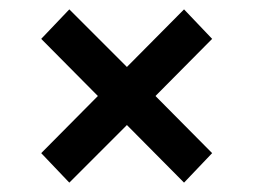

<svg xmlns="http://www.w3.org/2000/svg" viewBox="-20 -530 541 410"><path d="M433 -447 312 -325 433 -203 373 -140 251 -263 128 -140 68 -203 189 -325 68 -447 128 -510 251 -387 373 -510Z"/></svg>

Font: Montserrat Medium
Style: Regular
Weight: 500
Designer: Julieta Ulanovsky
Foundry: Julieta Ulanovsky
Version: Version 6.001